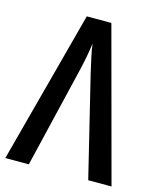

<svg xmlns="http://www.w3.org/2000/svg" viewBox="-108 -791 715 868"><g transform="rotate(15 249.0 -357.0)"><path d="M305 -714 497 0H388L274 -468Q265 -507 257.5 -541.5Q250 -576 247 -602Q243 -571 236.5 -536.5Q230 -502 222 -469L110 0H0L190 -714Z"/></g></svg>

Font: Avrile Sans Condensed Medium
Style: Regular
Weight: 500
Width: 3
Designer: Monotype Design Team
Foundry: Monotype Imaging Inc.
Version: Version 2.001;September 10, 2019;FontCreator 11.5.0.2425 64-